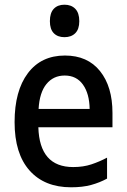

<svg xmlns="http://www.w3.org/2000/svg" viewBox="-20 -786 540 816"><path d="M282 10Q169 10 105.5 -61.5Q42 -133 42 -267Q42 -400 98.5 -475Q155 -550 256 -550Q352 -550 405 -484Q458 -418 458 -306V-245H143Q148 -76 291 -76Q334 -76 368.5 -87.5Q403 -99 435 -116V-27Q404 -10 367.5 0Q331 10 282 10ZM361 -323Q360 -388 332.5 -426.5Q305 -465 255 -465Q207 -465 177.5 -429Q148 -393 144 -323ZM254 -628Q225 -628 208.5 -645Q192 -662 192 -696Q192 -731 208.5 -748.5Q225 -766 254 -766Q283 -766 300 -748.5Q317 -731 317 -696Q317 -662 300 -645Q283 -628 254 -628Z"/></svg>

Font: Noto Sans Mono ExtraCondensed Medium
Style: Regular
Weight: 500
Width: 2
Designer: Monotype Design Team
Foundry: Monotype Imaging Inc.
Version: Version 2.014